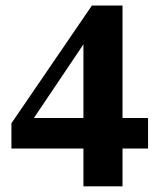

<svg xmlns="http://www.w3.org/2000/svg" viewBox="-20 -661 582 693"><path d="M281.1 11.5V-168.4V-196.6V-524.7H263L315.5 -552.1L196.8 -375.5L78 -198.9L90.5 -271.9V-235.2H514.4V-124.8H21.2V-216L311.8 -641.1H422.2V11.5Z"/></svg>

Font: Source Serif 4 Variable
Style: Regular
Weight: 400
Designer: Frank Grießhammer
Foundry: Adobe
Version: Version 4.005;hotconv 1.1.0;makeotfexe 2.6.0